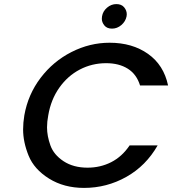

<svg xmlns="http://www.w3.org/2000/svg" viewBox="-20 -913 842 939"><path d="M528 -773Q503 -773 490.5 -788.5Q478 -804 478 -821Q478 -827 479 -833Q483 -858 503.5 -875.5Q524 -893 549 -893Q574 -893 587 -877.5Q600 -862 600 -843Q600 -838 599 -833Q594 -808 573.5 -790.5Q553 -773 528 -773ZM99 -349Q117 -451 178.5 -532Q240 -613 329.5 -658.5Q419 -704 516 -704Q627 -704 704 -649.5Q781 -595 802 -495H665Q648 -550 605 -577Q562 -604 499 -604Q430 -604 370.5 -573Q311 -542 270 -484Q229 -426 216 -349Q210 -318 210 -290Q210 -248 226.5 -202Q243 -156 291 -124.5Q339 -93 408 -93Q471 -93 524 -120Q577 -147 614 -202H751Q694 -102 598 -48Q502 6 391 6Q293 6 220 -39.5Q147 -85 120 -151.5Q93 -218 93 -280Q93 -313 99 -349Z"/></svg>

Font: Fz Poppins Med
Style: Italic
Weight: 500
Italic angle: -10°
Designer: Ninad Kale (Devanagari), Jonny Pinhorn (Latin)
Foundry: Indian Type Foundry
Version: Vit hóa bi Vntype.Com & FontZin.Com